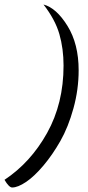

<svg xmlns="http://www.w3.org/2000/svg" viewBox="-54 -745 389 852"><path d="M-34 53Q82 -24 155 -155Q228 -286 228 -454Q228 -529 209.5 -593.5Q191 -658 139 -725Q196 -710 245.5 -630Q295 -550 295 -433Q295 -348 272 -264.5Q249 -181 214 -119.5Q179 -58 138.5 -10Q98 38 61.5 62.5Q25 87 0 87Q-14 87 -34 53Z"/></svg>

Font: TypoPRO Dancing Script
Style: Bold
Weight: 700
Designer: Pablo Impallari
Foundry: Pablo Impallari. www.impallari.com Igino Marini. www.ikern.com
Version: Version 1.002